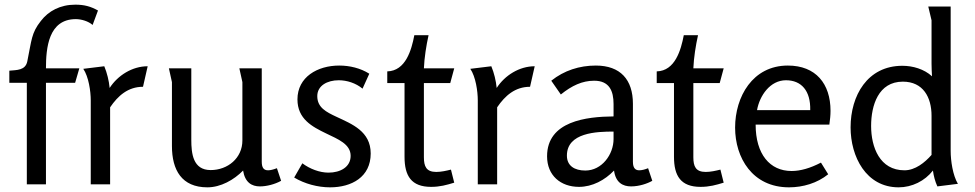

<svg xmlns="http://www.w3.org/2000/svg" viewBox="-20 -790 4179 823"><path d="M303 -770C238 -770 188 -743 155 -700C114 -648 116 -619 97 -527C89 -488 52 -490 20 -487V-435H95V0H177V-435H302L320 -497H177C177 -585 188 -708 305 -708C329 -708 359 -699 377 -683L400 -745C368 -763 340 -770 303 -770Z M427 -506 337 -495C360 -461 369 -399 369 -360V0H452V-330C486 -380 529 -418 593 -418L613 -506C547 -506 485 -467 450 -413C447 -444 439 -477 427 -506Z M800 -497H704L717 -438V-164C717 -61 759 13 869 13C926 13 983 -19 1022 -59C1030 -8 1059 9 1094 9C1123 9 1158 0 1185 -15L1167 -69C1151 -63 1139 -60 1129 -60C1110 -60 1102 -72 1102 -97V-497H1006C1007 -492 1019 -440 1019 -438V-188C1019 -112 956 -61 883 -61C807 -61 800 -132 800 -191Z M1434 -509C1341 -509 1255 -460 1255 -364C1255 -280 1318 -247 1378 -218C1430 -193 1483 -172 1483 -122C1483 -74 1439 -50 1388 -50C1350 -50 1308 -66 1276 -90L1241 -29C1286 -2 1342 13 1395 13C1487 13 1569 -31 1569 -132C1569 -227 1489 -258 1423 -289C1378 -310 1340 -329 1340 -378C1340 -423 1383 -446 1432 -446C1467 -446 1505 -434 1534 -410L1563 -474C1525 -498 1479 -509 1434 -509Z M1817 -639H1756C1744 -576 1719 -486 1640 -484V-434H1714V-118C1714 -36 1743 11 1828 11C1866 11 1894 3 1927 -7L1913 -63C1893 -58 1871 -53 1850 -53C1807 -53 1797 -77 1797 -116V-434H1910L1927 -497H1797C1799 -543 1807 -594 1817 -639Z M2086 -506 1996 -495C2019 -461 2028 -399 2028 -360V0H2111V-330C2145 -380 2188 -418 2252 -418L2272 -506C2206 -506 2144 -467 2109 -413C2106 -444 2098 -477 2086 -506Z M2534 -509C2464 -509 2398 -488 2343 -444L2384 -385C2431 -423 2476 -444 2527 -444C2592 -444 2610 -400 2610 -344V-291C2494 -290 2325 -271 2325 -120C2325 -38 2383 11 2462 11C2519 11 2573 -18 2612 -59C2619 -7 2650 9 2685 9C2720 9 2755 -3 2776 -15L2758 -69C2746 -64 2732 -60 2720 -60C2705 -60 2693 -68 2693 -96V-345C2693 -449 2639 -509 2534 -509ZM2610 -226V-194C2610 -128 2560 -59 2489 -59C2443 -59 2410 -79 2410 -123C2410 -222 2538 -226 2610 -226Z M2972 -639H2911C2899 -576 2874 -486 2795 -484V-434H2869V-118C2869 -36 2898 11 2983 11C3021 11 3049 3 3082 -7L3068 -63C3048 -58 3026 -53 3005 -53C2962 -53 2952 -77 2952 -116V-434H3065L3082 -497H2952C2954 -543 2962 -594 2972 -639Z M3357 -509C3206 -509 3131 -375 3131 -243C3131 -114 3205 13 3362 13C3422 13 3483 -5 3530 -43L3499 -93C3453 -69 3411 -57 3373 -57C3280 -57 3219 -129 3219 -256H3535C3538 -277 3540 -296 3540 -315C3540 -431 3477 -509 3357 -509ZM3349 -446C3415 -446 3455 -401 3453 -318H3225C3236 -380 3281 -446 3349 -446Z M3848 -508C3698 -508 3626 -380 3626 -244C3626 -119 3692 13 3832 13C3889 13 3944 -14 3979 -59C3982 -36 3988 -13 3998 9L4086 -2C4064 -39 4055 -101 4055 -143V-762H3959L3973 -703V-517C3973 -499 3974 -481 3975 -463C3941 -494 3893 -508 3848 -508ZM3850 -440C3937 -440 3973 -373 3973 -294V-126C3944 -93 3903 -60 3857 -60C3751 -60 3714 -159 3714 -250C3714 -338 3745 -440 3850 -440Z"/></svg>

Font: Rosario
Style: Regular
Weight: 400
Designer: Hector Gatti
Foundry: Omnibus Type
Version: Version 1.100